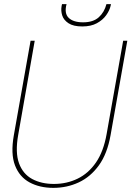

<svg xmlns="http://www.w3.org/2000/svg" viewBox="-20 -897 636 929"><path d="M238 12Q172 12 123 -14.5Q74 -41 52.5 -97Q31 -153 47 -243L128 -700H148L68 -244Q53 -159 72 -107Q91 -55 135.5 -31Q180 -7 241 -7Q303 -7 355.5 -32.5Q408 -58 444.5 -111Q481 -164 496 -249L576 -700H596L515 -243Q499 -153 458.5 -97Q418 -41 361 -14.5Q304 12 238 12ZM378 -769Q335 -769 311.5 -784.5Q288 -800 281 -822.5Q274 -845 278 -867L280 -877H302Q290 -832 312.5 -810.5Q335 -789 382 -789Q431 -789 458 -813.5Q485 -838 495 -877H517L515 -868Q510 -846 493.5 -823Q477 -800 448.5 -784.5Q420 -769 378 -769Z"/></svg>

Font: DM Sans 36pt Thin
Style: Italic
Weight: 250
Italic angle: -10°
Designer: Colophon Foundry, Jonny Pinhorn
Foundry: Colophon Foundry
Version: Version 4.004;gftools[0.9.30]